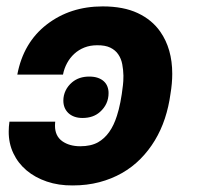

<svg xmlns="http://www.w3.org/2000/svg" viewBox="-20 -558 615 588"><path d="M202.8 9.9Q159.4 10.3 123.4 -2Q87.4 -14.2 61.3 -36.2Q35.2 -58.2 20.8 -88.8Q6.4 -119.3 6.7 -155.5Q6.7 -169.7 8.9 -185.4H149.1Q148.8 -182.2 148.6 -179Q148.4 -175.8 148.4 -172.9Q148.4 -141.7 170.5 -125.7Q192.5 -110.1 225.9 -110.1Q258.5 -110.1 280.2 -122.2Q319.6 -144.5 338.1 -203.5Q350.1 -240.1 356.5 -297.2Q357.2 -302.6 357.6 -309.8Q358 -317.1 358 -326.3Q357.6 -344.5 354.4 -361.3Q351.2 -378.2 342.3 -391.3Q333.5 -404.5 317.8 -412.1Q302.2 -419.7 277.3 -419.4Q256 -419.4 238.5 -412.5Q220.9 -405.5 207.6 -393.3Q194.2 -381 185.4 -364.7Q176.5 -348.4 172.9 -329.5H33Q51.5 -427.6 123.2 -483Q195 -538.4 294.4 -538.4Q358.3 -538.4 402 -517.8Q445.7 -497.2 470.9 -460.9Q507.5 -408.4 507.5 -332Q507.5 -302.6 502.1 -270.6Q496.8 -231.2 484.9 -195.1Q473 -159.1 454.2 -128Q435.4 -96.9 410.2 -71.4Q384.9 -45.8 353.3 -27.9Q321.7 -9.9 284.1 0Q246.4 9.9 202.8 9.9ZM232.6 -196.7Q218.4 -196.7 207.4 -200.8Q196.4 -204.9 188.9 -212.2Q181.5 -219.5 177.7 -229Q174 -238.6 174 -250Q174 -266 180.9 -280.5Q187.9 -295.1 201 -306.1Q221.9 -323.5 253.2 -323.5Q268.5 -323.5 279.7 -319.6Q290.8 -315.7 298.1 -308.9Q305.4 -302.2 308.9 -293Q312.5 -283.7 312.5 -273.1Q312.5 -238.6 286.2 -215.2Q265.6 -196.7 232.6 -196.7Z"/></svg>

Font: Linik Sans
Style: Bold Italic
Weight: 700
Italic angle: 9°
Designer: Fonts by Rasmus Andersson / Changes by Cristiano Sobral with parts from Marc Monis
Foundry: rsms
Version: Version 3.020; ttfautohint (v1.6)